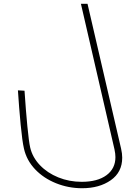

<svg xmlns="http://www.w3.org/2000/svg" viewBox="-20 -750 675 1018"><path d="M107 38Q98 -1 89.5 -89.5Q81 -178 75 -271L110 -269Q117 -164 125 -81.5Q133 1 140 32Q152 84 191.5 125.5Q231 167 289 190.5Q347 214 413 214Q497 214 544.5 179Q592 144 592 83Q592 65 587 42L409 -730H444L622 38Q628 64 628 86Q628 163 567.5 205.5Q507 248 415 248Q343 248 277 221.5Q211 195 166 147.5Q121 100 107 38Z"/></svg>

Font: Cairo ExtraLight
Style: Italic
Weight: 275
Italic angle: -13°
Designer: Mohamed Gaber, Accademia di Belle Arti di Urbino and others
Foundry: Kief Type Foundry, Accademia di Belle Arti di Urbino and others
Version: Version 3.011